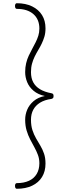

<svg xmlns="http://www.w3.org/2000/svg" viewBox="-20 -1095 414 1190"><path d="M84 75Q80 75 76.5 71Q73 67 73 57Q73 48 76.5 44Q80 40 84 40Q128 40 159.5 25.5Q191 11 207.5 -17Q224 -45 224 -83Q224 -111 215 -135Q206 -159 193 -182.5Q180 -206 167 -231Q154 -256 145 -286Q136 -316 136 -353Q136 -385 148.5 -415Q161 -445 188.5 -468.5Q216 -492 258 -500Q216 -509 188.5 -532Q161 -555 148.5 -585.5Q136 -616 136 -648Q136 -678 142 -703Q148 -728 158 -749.5Q168 -771 179.5 -792Q191 -813 201 -833Q211 -853 217.5 -873.5Q224 -894 224 -918Q224 -975 187 -1007.5Q150 -1040 84 -1040Q80 -1040 76.5 -1044Q73 -1048 73 -1058Q73 -1067 76.5 -1071Q80 -1075 84 -1075Q139 -1075 179 -1055.5Q219 -1036 240.5 -1001.5Q262 -967 262 -919Q262 -890 255 -867Q248 -844 238 -823.5Q228 -803 216.5 -784Q205 -765 195 -744.5Q185 -724 178.5 -700.5Q172 -677 172 -648Q172 -611 186 -585Q200 -559 228 -542Q256 -525 299 -517Q305 -516 308.5 -512.5Q312 -509 312 -500Q312 -490 308.5 -487Q305 -484 299 -482Q256 -476 228 -458.5Q200 -441 186 -414.5Q172 -388 172 -353Q172 -316 181 -288.5Q190 -261 203.5 -237.5Q217 -214 230.5 -191.5Q244 -169 253 -142.5Q262 -116 262 -81Q262 -33 240.5 2Q219 37 179 56Q139 75 84 75Z"/></svg>

Font: Playwrite NG Modern Thin
Style: Regular
Weight: 250
Designer: Veronika Burian, José Scaglione
Foundry: TypeTogether
Version: Version 1.002